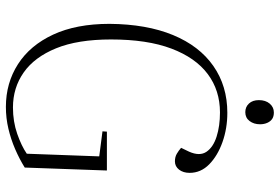

<svg xmlns="http://www.w3.org/2000/svg" viewBox="-169 -767 950 652"><g transform="rotate(90 306.0 -441.0)"><path d="M559 -329 549 -50Q520 -32 486.5 -17.5Q453 -3 417 5.5Q381 14 343 14Q262 14 198 -27Q134 -68 97.5 -146.5Q61 -225 61 -338Q62 -464 99 -553.5Q136 -643 204 -690.5Q272 -738 363 -738Q416 -738 462.5 -721.5Q509 -705 538 -676.5Q567 -648 567 -610Q567 -588 556 -574Q545 -560 528 -560Q513 -560 502 -566.5Q491 -573 482 -581L495 -608Q511 -644 495.5 -667Q480 -690 444 -701.5Q408 -713 362 -713Q287 -713 231.5 -671.5Q176 -630 145 -548Q114 -466 114 -343Q114 -230 144 -156.5Q174 -83 226 -46.5Q278 -10 345 -10Q393 -10 434.5 -24.5Q476 -39 502 -57L511 -303L426 -314L427 -329ZM320 -845Q320 -868 332 -882Q344 -896 362 -896Q375 -896 383.5 -890.5Q392 -885 397 -874Q402 -863 402 -849Q402 -828 391 -813.5Q380 -799 361 -799Q343 -799 331.5 -811.5Q320 -824 320 -845Z"/></g></svg>

Font: Literata 60pt ExtraLight
Style: Italic
Weight: 250
Italic angle: -2°
Designer: Latin by Veronika Burian and Jose Scaglione. Greek by Irene Vlachou. Cyrillic by Vera Evstafieva
Foundry: TypeTogether
Version: Version 3.103;gftools[0.9.29]